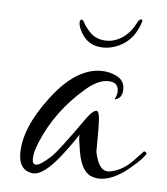

<svg xmlns="http://www.w3.org/2000/svg" viewBox="-38 -420 400 459"><g transform="rotate(5 162.0 -190.5)"><path d="M55 4Q23 -1 23 -41Q23 -102 79 -176Q137 -254 199 -254Q220 -254 237.5 -244.5Q255 -235 255 -215Q255 -192 236 -189Q242 -199 242 -209Q242 -231 217 -231Q193 -231 165 -207Q96 -148 64 -70Q54 -46 54 -30Q54 -17 63 -17Q73 -17 98 -40Q115 -56 172 -137Q187 -158 196 -158Q204 -158 204 -116V-60Q213 -16 235 -16Q247 -16 264.5 -24.5Q282 -33 299 -52L317 -71Q320 -72 324 -67Q320 -56 289 -30Q250 3 217 3Q208 3 199 0Q173 -9 165 -56Q163 -69 161.5 -78Q160 -87 160 -93Q160 -96 160 -98Q154 -86 125 -48Q82 8 55 4ZM199 -310Q157 -310 140 -351Q137 -359 137 -364Q137 -372 142 -372Q145 -372 151 -360Q160 -347 169 -339Q184 -327 205 -327Q225 -327 243.5 -339.5Q262 -352 275 -378Q279 -385 284 -385Q286 -385 286 -381Q286 -381 286 -380Q286 -379 285 -377Q273 -342 249 -326Q225 -310 199 -310Z"/></g></svg>

Font: Lovers Quarrel
Style: Regular
Weight: 400
Designer: Robert E. Leuschke
Foundry: Robert E. Leuschke
Version: Version 1.010; ttfautohint (v1.8.3)